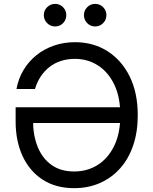

<svg xmlns="http://www.w3.org/2000/svg" viewBox="-20 -954 783 984"><path d="M359.9 10.3Q265.6 10.3 198.5 -33.4Q131.3 -77.1 95.7 -154.3Q60.1 -231.4 60.1 -331.5V-404.3H617.2V-323.7H122.1L149.4 -335Q149.4 -259.8 173.3 -200.9Q197.3 -142.1 244.1 -108.6Q291 -75.2 359.9 -75.2Q428.2 -75.2 481.4 -109.1Q534.7 -143.1 565.7 -207.3Q596.7 -271.5 596.7 -363.3Q596.7 -455.6 565.9 -520Q535.2 -584.5 482.4 -618.4Q429.7 -652.3 364.3 -652.3Q325.2 -652.3 292.2 -641.6Q259.3 -630.9 233.4 -610.6Q207.5 -590.3 188.7 -562Q169.9 -533.7 159.2 -498H64.5Q74.2 -551.3 100.6 -595.2Q127 -639.2 166.3 -670.9Q205.6 -702.6 256.1 -720.2Q306.6 -737.8 364.3 -737.8Q458 -737.8 530.8 -691.7Q603.5 -645.5 644.8 -561.8Q686 -478 686 -363.3Q686 -277.8 662.6 -209Q639.2 -140.1 595.7 -91.3Q552.2 -42.5 492.4 -16.1Q432.6 10.3 359.9 10.3ZM467.8 -818.4Q443.8 -818.4 427 -835.4Q410.2 -852.5 410.2 -876.5Q410.2 -900.4 427 -917.2Q443.8 -934.1 467.8 -934.1Q491.7 -934.1 508.5 -917.2Q525.4 -900.4 525.4 -876.5Q525.4 -852.5 508.5 -835.4Q491.7 -818.4 467.8 -818.4ZM262.7 -818.4Q238.8 -818.4 221.7 -835.4Q204.6 -852.5 204.6 -876.5Q204.6 -900.4 221.7 -917.2Q238.8 -934.1 262.7 -934.1Q286.1 -934.1 303 -917.2Q319.8 -900.4 319.8 -876.5Q319.8 -852.5 303.2 -835.4Q286.6 -818.4 262.7 -818.4Z"/></svg>

Font: Inter 17pt
Style: Regular
Weight: 400
Version: Version 4.001;git-66647c0bb